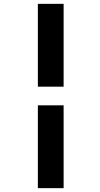

<svg xmlns="http://www.w3.org/2000/svg" viewBox="-20 -889 520 999"><path d="M311 -869V-438H177V-869ZM311 -341V90H177V-341Z"/></svg>

Font: Martel ExtraBold
Style: Regular
Weight: 800
Designer: Dan Reynolds
Foundry: Dan Reynolds
Version: Version 1.001; ttfautohint (v1.1) -l 5 -r 5 -G 72 -x 0 -D la